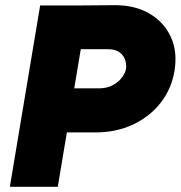

<svg xmlns="http://www.w3.org/2000/svg" viewBox="-20 -721 697 741"><path d="M212 -210 241 -380H361Q395 -380 418.5 -394Q442 -408 454.5 -427.5Q467 -447 467 -463Q467 -494 449 -512.5Q431 -531 398 -531H266L294 -700L419 -701Q499 -702 556 -669Q613 -636 639.5 -578Q666 -520 653 -445Q641 -376 599 -323Q557 -270 492.5 -240Q428 -210 349 -210ZM18 0 135 -700H320L203 0Z"/></svg>

Font: Figtree Light Black
Style: Italic
Weight: 900
Italic angle: -9.5°
Version: Version 2.000